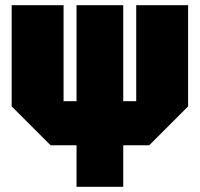

<svg xmlns="http://www.w3.org/2000/svg" viewBox="-20 -720 770 740"><path d="M175 -160 25 -310V-700H225V-330H275V-700H455V-330H505V-700H705V-310L555 -160H455V0H275V-160Z"/></svg>

Font: Tektur Condensed Black
Style: Regular
Weight: 900
Width: 3
Designer: Adam Jagosz
Foundry: Adam Jagosz
Version: Version 1.005;gftools[0.9.30]